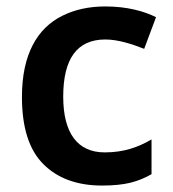

<svg xmlns="http://www.w3.org/2000/svg" viewBox="-20 -572 541 602"><path d="M299.8 9.8C335.4 9.8 364.7 6.8 388.7 1C412.1 -4.9 434.1 -13.7 455.1 -25.9V-134.8C412.1 -109.9 368.2 -94.2 308.1 -94.2C224.1 -94.2 178.2 -153.3 178.2 -269C178.2 -388.7 222.2 -448.2 310.1 -448.2C348.6 -448.2 390.6 -435.1 432.1 -418.9L469.2 -518.1C431.6 -537.1 377.9 -551.8 310.1 -551.8C259.3 -551.8 214.4 -542 175.3 -522.5C96.7 -483.4 48.8 -401.4 48.8 -268.1C48.8 -171.9 71.3 -101.6 116.2 -57.1C160.6 -12.7 222.2 9.8 299.8 9.8Z"/></svg>

Font: Noto Reveo Sans
Style: Regular
Weight: 600
Designer: Monotype Design Team
Foundry: Monotype Imaging Inc.
Version: Version 2.007